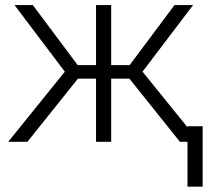

<svg xmlns="http://www.w3.org/2000/svg" viewBox="-20 -548 816 742"><path d="M480 -244.1H409.7V0H351.1V-244.1H281.2L85.9 0H11.7L230.5 -271L36.1 -528.3H106.9L280.3 -296.4H351.1V-528.3H409.7V-296.4H481L654.3 -528.3H726.1L530.8 -271L750 0H675.3ZM763.2 173.3H704.6V-60.1H763.2Z"/></svg>

Font: Roboto-Light
Style: Regular
Weight: 300
Designer: Google
Version: Version 2.137; 2017